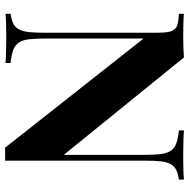

<svg xmlns="http://www.w3.org/2000/svg" viewBox="-14 -734 750 762"><g transform="rotate(90 361.0 -353.0)"><path d="M692.9 -688Q668.9 -684.6 654.1 -677.2Q639.2 -669.9 631.1 -655Q623 -640.1 620.4 -616.2Q617.7 -592.3 617.7 -556.2V2Q612.3 1.5 606.2 1.5Q600.1 1.5 593.8 1.5Q586.9 1.5 580.3 1.5Q573.7 1.5 566.4 2L132.8 -547.9V-164.1Q132.8 -123 135.5 -96.4Q138.2 -69.8 148.2 -54Q158.2 -38.1 177.5 -30.8Q196.8 -23.4 230 -20V0Q220.2 -0.5 207.3 -1.2Q194.3 -2 179.7 -2.2Q165 -2.4 150.1 -2.7Q135.3 -2.9 121.6 -2.9Q98.1 -2.9 74.2 -2.2Q50.3 -1.5 34.7 0V-20Q58.6 -23.4 73.5 -30.8Q88.4 -38.1 96.4 -53Q104.5 -67.9 107.2 -91.8Q109.9 -115.7 109.9 -151.9V-602.1Q109.9 -629.4 106.9 -645.8Q104 -662.1 95.9 -671.1Q87.9 -680.2 73.2 -683.6Q58.6 -687 34.7 -688V-708Q50.3 -706.5 74.2 -705.8Q98.1 -705.1 121.6 -705.1Q145.5 -705.1 168 -705.8Q190.4 -706.5 208 -708L594.7 -231V-543.9Q594.7 -585 592 -611.6Q589.4 -638.2 579.3 -654.1Q569.3 -669.9 550 -677.2Q530.8 -684.6 497.6 -688V-708Q507.3 -707 520.3 -706.5Q533.2 -706.1 547.9 -705.8Q562.5 -705.6 577.4 -705.3Q592.3 -705.1 606 -705.1Q629.4 -705.1 653.3 -705.8Q677.2 -706.5 692.9 -708Z"/></g></svg>

Font: SVN-Playfair Display
Style: Bold
Weight: 700
Designer: Claus Eggers Sørensen
Foundry: Claus Eggers Sørensen
Version: Version 1.004;PS 001.004;hotconv 1.0.70;makeotf.lib2.5.58329